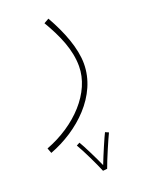

<svg xmlns="http://www.w3.org/2000/svg" viewBox="-141 -393 635 841"><g transform="rotate(-20 176.5 27.0)"><path d="M4 230C142 178 272 60 272 -89C272 -161 239 -246 193 -327L170 -314C216 -236 248 -162 248 -86C248 37 138 152 -5 206ZM190 381 210 379C222 344 261 254 272 232L256 225C248 240 216 314 199 358C183 321 147 249 135 230L120 238C140 271 176 347 190 381Z"/></g></svg>

Font: Noto Sans Arabic UI Th
Style: Regular
Weight: 100
Designer: Monotype Design Team, Nadine Chahine and Nizar Qandah
Foundry: Monotype Imaging Inc.
Version: Version 2.010